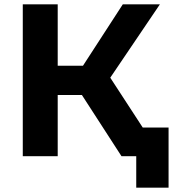

<svg xmlns="http://www.w3.org/2000/svg" viewBox="-20 -720 812 885"><path d="M540 0 322 -337 453 -416 724 0ZM85 0V-700H246V0ZM199 -282V-417H443V-282ZM468 -332 319 -350 546 -700H717ZM608 145V-38L645 0H540V-132H757V145Z"/></svg>

Font: MOST Montserrat
Style: Bold
Weight: 700
Designer: Julieta Ulanovsky
Foundry: Julieta Ulanovsky
Version: Version 8.000;March 11, 2024;FontCreator 15.0.0.2926 64-bit